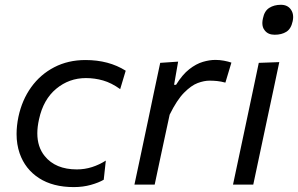

<svg xmlns="http://www.w3.org/2000/svg" viewBox="-20 -752 1214 782"><path d="M280.5 10Q195.5 10 139 -26.5Q82.5 -63 60 -127.5Q47.5 -164 47.5 -206Q47.5 -239.5 55 -276Q69.5 -344.5 107 -396.8Q144.5 -449 201 -478.2Q257.5 -507.5 328 -507.5Q423 -507.5 492 -464L469.5 -389Q434 -414.5 400 -424.2Q366 -434 330 -434Q261.5 -434 209 -390.5Q156.5 -347 139 -266.5Q132 -235.5 132 -209Q132 -153.5 162 -116.5Q206 -62 293 -62Q325 -62 354.8 -71.5Q384.5 -81 411 -98L402.5 -20Q382 -8 350 1Q318 10 280.5 10Z M527.5 0Q538.5 -53.5 550 -105.5Q560.5 -156.5 574 -219L584.5 -268.5Q594.5 -317 606.8 -375.2Q619 -433.5 632.5 -496L705.5 -501L689 -406.5H697Q723 -448.5 751 -470.2Q779 -492 806.2 -500Q833.5 -508 857 -508Q874.5 -508 892 -504.8Q909.5 -501.5 922.5 -497L898 -415.5Q879.5 -420.5 864 -422Q848.5 -423.5 833 -423.5Q811.5 -423.5 785.2 -413.8Q759 -404 729.8 -374.5Q700.5 -345 671 -285L656 -215.5Q643.5 -156.5 632.5 -106Q621.5 -55 610 0Z M929 0Q940.5 -55 951.5 -106Q962.5 -157 975.5 -219L986 -268.5Q1000 -336 1011.5 -389Q1022.5 -441.5 1034 -496L1117.5 -499Q1105.5 -442.5 1094.5 -390Q1083 -337.5 1068.5 -268.5L1058 -219Q1045 -157 1034 -106Q1023 -55 1011.5 0ZM1098.5 -610.5Q1071.5 -610.5 1058 -628.5Q1048.5 -640 1048.5 -658Q1048.5 -667 1051 -677.5Q1057 -707.5 1076.8 -720Q1096.5 -732.5 1124 -732.5Q1151 -732.5 1164.5 -713.5Q1174 -700.5 1174 -682.5Q1174 -674.5 1172 -665.5Q1165.5 -634.5 1146.2 -622.5Q1127 -610.5 1098.5 -610.5Z"/></svg>

Font: Heraclito
Style: Italic
Weight: 400
Italic angle: -12°
Designer: Kostas Bartsokas (font) & Cristiano Sobral (main changes)
Foundry: Kostas Bartsokas (font) & Cristiano Sobral (main changes)
Version: Version 1.00;July 8, 2020;FontCreator 13.0.0.2655 64-bit